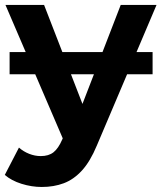

<svg xmlns="http://www.w3.org/2000/svg" viewBox="-25 -558 656 780"><path d="M144.8 201.6Q103.5 201.6 62.4 188.7Q21.3 175.8 -5.5 152.6L52 41.6Q70.2 57.7 93.5 66.9Q116.8 76.1 140.5 76.1Q172.9 76.1 192.5 60.5Q212.1 45 227.6 9.2L256 -56.7L278.3 -53.8L465.4 -537.9H610.9L368.4 33.3Q341.4 98.1 308 134.6Q274.5 171.2 234.1 186.4Q193.8 201.6 144.8 201.6ZM237.1 20.8 -2.8 -537.9H154.1L336.4 -67.8ZM14 -256.4V-346.5H594.9V-256.4Z"/></svg>

Font: Montserrat Thin
Style: Regular
Weight: 100
Designer: Julieta Ulanovsky
Foundry: Julieta Ulanovsky
Version: Version 9.000